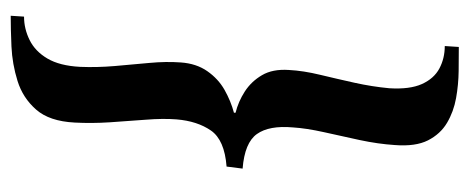

<svg xmlns="http://www.w3.org/2000/svg" viewBox="-278 -470 873 357"><g transform="rotate(-90 158.5 -291.5)"><path d="M307.7 -708.1 306.1 -683.3Q283.4 -683.3 262.5 -672.9Q241.6 -662.6 228.2 -639.9Q214.7 -617.1 212.7 -579Q211.4 -548 214.2 -514.8Q217.1 -481.5 220 -450.3Q222.9 -419 220.9 -392Q218.9 -362.9 204.7 -342.6Q190.6 -322.3 169.9 -310.5Q149.1 -298.8 127.4 -293V-290Q148.1 -284.9 166.9 -272.8Q185.6 -260.7 197.2 -240.9Q208.9 -221.1 206.9 -191Q205.5 -164 197.9 -132.7Q190.4 -101.5 183.1 -68.7Q175.9 -36 172.9 -4Q170.6 33.8 180.7 56.4Q190.9 79 209.7 89Q228.6 99 251.4 99L249.7 125.1Q230.4 125.1 205 124.8Q179.6 124.5 154.5 120Q129.4 115.5 108.6 103.2Q87.8 90.9 76 67.7Q64.3 44.5 67.3 6.1Q69.3 -24.9 76.6 -59.2Q84 -93.5 91.3 -125.9Q98.5 -158.3 100.1 -183.4Q104 -227.5 87.8 -250.3Q71.6 -273.1 23.5 -276.9L27.3 -306.7Q76.8 -310.5 94.3 -335.8Q111.8 -361.1 115 -399.6Q117 -424.7 114.4 -457.1Q111.9 -489.5 109.6 -523.8Q107.4 -558.1 109.1 -589.1Q111.5 -636.2 133.3 -660.9Q155 -685.6 186.5 -695.4Q218 -705.2 250.6 -706.7Q283.2 -708.1 307.7 -708.1Z"/></g></svg>

Font: Ancizar Serif Light
Style: Italic
Weight: 300
Italic angle: -4°
Designer: Cesar Puertas, Viviana Monsalve, Julian Moncada, Julian Prieto, Jose Castro, Felipe Aragon, Mariel Hernandez, Sara Alarc
Version: Version 8.100